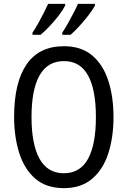

<svg xmlns="http://www.w3.org/2000/svg" viewBox="-20 -963 659 993"><path d="M567 -358Q567 -253 540 -169.5Q513 -86 456 -38Q399 10 311 10Q219 10 162.5 -39Q106 -88 79.5 -171.5Q53 -255 53 -359Q53 -536 117.5 -630Q182 -724 311 -724Q400 -724 456.5 -676.5Q513 -629 540 -546Q567 -463 567 -358ZM143 -358Q143 -217 184.5 -142Q226 -67 310 -67Q394 -67 435 -141Q476 -215 476 -358Q476 -500 435 -573.5Q394 -647 311 -647Q226 -647 184.5 -573Q143 -499 143 -358ZM471 -934Q460 -913 438 -884.5Q416 -856 390.5 -828Q365 -800 345 -783H302V-794Q316 -815 332 -843.5Q348 -872 362 -899Q376 -926 383 -943H471ZM317 -934Q306 -912 285 -884.5Q264 -857 239 -830Q214 -803 190 -783H148V-794Q163 -816 178.5 -844Q194 -872 207.5 -898.5Q221 -925 229 -943H317Z"/></svg>

Font: Noto Sans Hebrew Condensed
Style: Regular
Weight: 400
Width: 3
Designer: Monotype Design Team
Foundry: Monotype Imaging Inc.
Version: Version 2.004; ttfautohint (v1.8.4.7-5d5b)